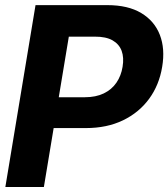

<svg xmlns="http://www.w3.org/2000/svg" viewBox="-20 -748 673 768"><path d="M1.4 0 122.1 -727.5H409.2Q492 -727.5 544.8 -695.9Q597.7 -664.3 619.3 -608.7Q640.9 -553.2 628.7 -480.7Q616.8 -407.9 576.5 -352.8Q536.1 -297.7 471.9 -266.7Q407.6 -235.7 323.4 -235.7H140.2L160.9 -359H318.6Q363.4 -359 395.2 -374.4Q427 -389.8 445.8 -417.4Q464.6 -445 470.3 -480.7Q476.5 -517.5 466.6 -544.5Q456.6 -571.5 430.2 -586.6Q403.7 -601.7 359 -601.4H255.3L155.5 0Z"/></svg>

Font: Inter Tight
Style: Italic
Weight: 400
Italic angle: -9.39999°
Designer: Rasmus Andersson
Foundry: rsms
Version: Version 3.002